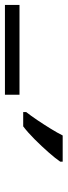

<svg xmlns="http://www.w3.org/2000/svg" viewBox="50 -1216 274 778"><g transform="rotate(90 187.0 -827.0)"><path d="M-182 -710V-769H182V-710ZM453 -934Q441 -916 416 -887.5Q391 -859 362.5 -830.5Q334 -802 310 -784H252V-796Q267 -815 284.5 -841Q302 -867 319 -894.5Q336 -922 347 -944H453Z"/></g></svg>

Font: Noto Sans Sharada
Style: Regular
Weight: 400
Designer: Monotype Design Team
Foundry: Monotype Imaging Inc.
Version: Version 2.006; ttfautohint (v1.8.4.7-5d5b)